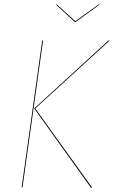

<svg xmlns="http://www.w3.org/2000/svg" viewBox="-20 -867 527 887"><path d="M175 -680H179L84 -1H80ZM138 -366 481 -680H487L143 -366L406 0H400ZM439 -845 329 -765H326L239 -845L242 -847L328 -769L436 -847Z"/></svg>

Font: Fira Sans Condensed Four
Style: Italic
Weight: 100
Width: 3
Italic angle: -8°
Designer: bBox Type GmbH & Carrois Corporate GbR & Edenspiekermann AG
Foundry: bBox Type GmbH & Carrois Corporate GbR & Edenspiekermann AG
Version: Version 4.301